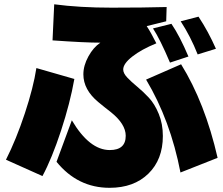

<svg xmlns="http://www.w3.org/2000/svg" viewBox="-20 -813 1040 894"><path d="M7.8 -69.3Q55.7 -164.1 95.7 -285.2Q135.7 -406.2 149.4 -496.1L326.2 -445.3Q306.6 -334 264.2 -204.6Q221.7 -75.2 177.7 6.8ZM224.6 -625 232.4 -793Q350.6 -777.3 500.5 -777.3Q650.4 -777.3 755.9 -780.3L753.9 -713.9L663.1 -691.4Q682.6 -662.1 708 -611.3Q638.7 -583 596.2 -549.8Q553.7 -516.6 553.7 -489.3Q553.7 -471.7 572.8 -451.7Q591.8 -431.6 619.1 -409.2Q646.5 -386.7 673.3 -357.9Q700.2 -329.1 719.2 -282.7Q738.3 -236.3 738.3 -179.7Q738.3 -70.3 670.9 -4.4Q603.5 61.5 490.2 61.5Q341.8 61.5 243.2 -59.6L314.5 -252.9Q396.5 -114.3 491.2 -114.3Q565.4 -114.3 565.4 -180.7Q565.4 -235.4 496.1 -291Q466.8 -313.5 437.5 -337.9Q368.2 -395.5 368.2 -466.8Q368.2 -507.8 391.6 -550.3Q415 -592.8 447.3 -614.3Q375 -614.3 224.6 -625ZM660.2 -442.4 823.2 -513.7Q934.6 -334 993.2 -78.1L820.3 -9.8Q773.4 -252.9 660.2 -442.4ZM692.4 -680.7 778.3 -702.1Q817.4 -644.5 857.4 -549.8L771.5 -521.5Q725.6 -629.9 692.4 -680.7ZM821.3 -713.9 904.3 -735.4Q950.2 -666 985.4 -585.9L900.4 -559.6Q867.2 -643.6 821.3 -713.9Z"/></svg>

Font: GenEi M Gothic v2 Black
Style: Regular
Weight: 900
Version: Version 2.0